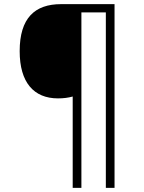

<svg xmlns="http://www.w3.org/2000/svg" viewBox="-20 -780 695 927"><path d="M533 127V-760H275C148 -760 75 -693 75 -533C75 -382 143 -305 260 -305C286 -305 310 -308 331 -314V127H373V-720H491V127Z"/></svg>

Font: Noto Sans Meetei Mayek Light
Style: Regular
Weight: 300
Designer: Monotype Design Team and Neelakash Kshetrimayum
Foundry: Monotype Imaging Inc.
Version: Version 2.002